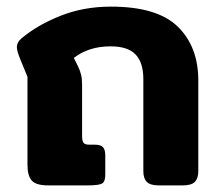

<svg xmlns="http://www.w3.org/2000/svg" viewBox="-20 -560 671 580"><path d="M63 -62V-328L40 -384Q31 -407 31 -417Q31 -433 46 -445Q94 -485 163.5 -512.5Q233 -540 315 -540Q455 -540 517 -479.5Q579 -419 579 -317V-43Q579 -21 568.5 -10.5Q558 0 533 0H459Q434 0 423.5 -10.5Q413 -21 413 -43V-321Q413 -371 389.5 -395.5Q366 -420 314 -420Q248 -420 203 -385L215 -361Q222 -347 225 -334Q228 -321 228 -302V-149Q228 -134 232.5 -128.5Q237 -123 249 -123H266Q284 -123 291 -115.5Q298 -108 298 -91V-32Q298 -11 288 -5.5Q278 0 246 0H125Q89 0 76 -14.5Q63 -29 63 -62Z"/></svg>

Font: Mitr Medium
Style: Regular
Weight: 500
Designer: Thanarat Vachiruckul
Foundry: Cadson Demak
Version: Version 1.003